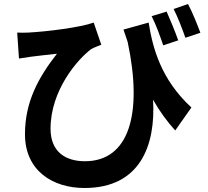

<svg xmlns="http://www.w3.org/2000/svg" viewBox="-20 -862 1040 961"><path d="M814 -804 739 -781C761 -738 781 -682 797 -635L872 -660C858 -701 832 -763 814 -804ZM921 -842 849 -817C870 -776 892 -718 908 -673L983 -698C968 -738 943 -801 921 -842ZM66 -699 75 -569C98 -573 113 -575 134 -578C164 -582 227 -589 265 -593C172 -474 105 -352 105 -190C105 -9 242 79 403 79C682 79 760 -135 746 -363C779 -305 816 -254 857 -209L938 -324C785 -465 744 -623 724 -749L598 -714L619 -652C696 -290 625 -55 405 -55C309 -55 233 -101 233 -218C233 -410 368 -565 436 -616C452 -625 472 -632 487 -638L449 -749C384 -725 217 -704 122 -699C103 -698 83 -698 66 -699Z"/></svg>

Font: Noto Sans CJK TC
Style: Bold
Weight: 700
Designer: Ryoko NISHIZUKA 西塚涼子 (kana, bopomofo & ideographs); Paul D. Hunt (Latin, Greek & Cyrillic); Sandoll Communications 산돌커뮤니
Foundry: Adobe
Version: Version 2.004;hotconv 1.0.118;makeotfexe 2.5.65603